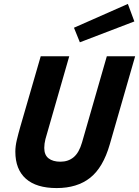

<svg xmlns="http://www.w3.org/2000/svg" viewBox="-20 -941 707 976"><path d="M397 -217 523 -655H667L538 -207Q504 -89 438 -37Q372 15 268 15Q165 15 111.5 -32.5Q58 -80 58 -170Q58 -198 65.5 -229.5Q73 -261 83 -296L187 -655H332L211 -234Q208 -222 206.5 -211Q205 -200 205 -189Q205 -153 227 -136Q249 -119 287 -119Q327 -119 354.5 -142Q382 -165 397 -217ZM356 -800 630 -921 663 -832 386 -726Z"/></svg>

Font: Intel One Mono Light
Style: Italic
Weight: 300
Italic angle: -16°
Monospace: yes
Designer: Fred Shallcrass
Foundry: Frere-Jones Type LLC
Version: Version 1.004